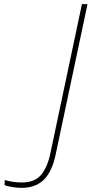

<svg xmlns="http://www.w3.org/2000/svg" viewBox="-20 -734 443 928"><path d="M84 174Q62 174 39 170Q16 166 2 161L3 136Q22 142 44 145Q66 148 85 148Q149 148 179.5 110Q210 72 223 9L376 -714H403L249 13Q232 95 192 134.5Q152 174 84 174Z"/></svg>

Font: Noto Sans Thin
Style: Italic
Weight: 100
Italic angle: -12°
Designer: Monotype Design Team
Foundry: Monotype Imaging Inc.
Version: Version 2.013; ttfautohint (v1.8.4.7-5d5b)